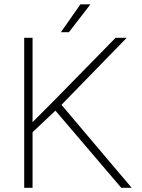

<svg xmlns="http://www.w3.org/2000/svg" viewBox="-20 -890 673 910"><path d="M134.3 -710.9V0H94.7V-710.9ZM580.6 -710.9 267.1 -388.7 119.1 -249 119.6 -296.4 242.7 -419.9 527.8 -710.9ZM554.7 0 233.9 -376 257.8 -409.2 604 0ZM268.6 -737.3 361.3 -869.6H408.7L306.6 -737.3Z"/></svg>

Font: Roboto ExtraLight
Style: Regular
Weight: 250
Designer: Christian Robertson
Foundry: Google
Version: Version 3.009; 2024